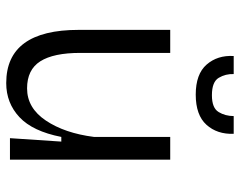

<svg xmlns="http://www.w3.org/2000/svg" viewBox="-97 -662 771 617"><g transform="rotate(90 288.5 -353.5)"><path d="M247 12Q76 12 76 -221V-515H150V-226Q150 -140 177 -97.5Q204 -55 264 -55Q327 -55 367.5 -115.5Q408 -176 420 -270V-515H493V0H424L435 -165H420Q402 -73 356.5 -30.5Q311 12 247 12ZM160 -719H218Q217 -693 230 -671Q243 -649 286 -649Q327 -649 340 -670.5Q353 -692 353 -719H410Q412 -666 381 -631.5Q350 -597 284 -597Q218 -597 187.5 -632Q157 -667 160 -719Z"/></g></svg>

Font: Bricolage Grotesque 12pt Light
Style: Regular
Weight: 300
Designer: Mathieu Triay
Foundry: Atelier Triay
Version: Version 1.001; ttfautohint (v1.8.4.7-5d5b);gftools[0.9.33.de